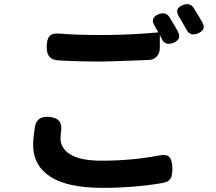

<svg xmlns="http://www.w3.org/2000/svg" viewBox="-20 -864 1040 925"><path d="M139.6 -167Q139.6 -195.3 148.4 -254.9Q159.2 -306.6 217.8 -300.8Q287.1 -294.9 273.4 -225.6Q271.5 -206.1 271.5 -197.3Q271.5 -148.4 320.3 -119.1Q369.1 -89.8 468.8 -89.8Q613.3 -89.8 743.2 -114.3Q781.2 -123 795.9 -107.4Q810.5 -91.8 810.5 -49.8Q810.5 -17.6 800.8 -2.4Q791 12.7 762.7 17.6Q627 41 473.6 41Q305.7 41 222.7 -12.7Q139.6 -66.4 139.6 -167ZM701.2 -575.2Q498 -567.4 469.7 -567.4Q355.5 -567.4 260.7 -573.2Q230.5 -575.2 217.8 -590.8Q205.1 -606.4 205.1 -637.7Q205.1 -673.8 218.3 -689.5Q231.4 -705.1 264.6 -702.1Q347.7 -695.3 468.8 -695.3Q605.5 -695.3 743.2 -708Q740.2 -712.9 733.9 -723.6Q727.5 -734.4 724.6 -740.2Q701.2 -778.3 745.1 -795.9Q778.3 -808.6 795.9 -782.2Q829.1 -728.5 836.9 -711.9Q856.4 -674.8 816.4 -658.2Q775.4 -641.6 758.8 -677.7L750 -695.3V-632.8Q750 -608.4 735.8 -592.8Q721.7 -577.1 701.2 -575.2ZM877.9 -721.7Q855.5 -762.7 842.8 -783.2Q817.4 -822.3 861.3 -839.8Q894.5 -852.5 912.1 -827.1Q944.3 -775.4 956.1 -753.9Q973.6 -719.7 933.6 -703.1Q895.5 -687.5 877.9 -721.7Z"/></svg>

Font: GenSenMaruGothic TW TTF Bold
Style: Regular
Weight: 700
Version: Version 1.301